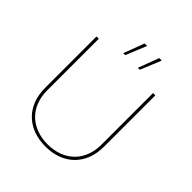

<svg xmlns="http://www.w3.org/2000/svg" viewBox="-236 -1031 1188 1188"><g transform="rotate(45 357.5 -437.5)"><path d="M307 -744 363 -880H341L290 -744ZM435 -744 491 -880H469L418 -744ZM358 5C514 5 615 -95 615 -250V-700H595V-248C595 -106 501 -14 358 -14C214 -14 120 -106 120 -248V-700H100V-250C100 -94 201 5 358 5Z"/></g></svg>

Font: Fixel Display Thin
Style: Regular
Weight: 100
Designer: AlfaBravo + MacPaw
Foundry: Kyrylo Tkachov, Marchela Mozhyna, Serhii Makarenko, Maria Weinstein, Zakhar Kryvoshyya
Version: Version 1.211